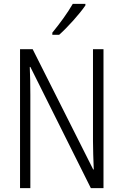

<svg xmlns="http://www.w3.org/2000/svg" viewBox="-20 -967 634 987"><path d="M419 -939V-947H354C327 -900 289 -848 249 -799V-788H284C327 -826 389 -895 419 -939ZM512 0V-714H458V-242C458 -202 460 -145 462 -96H459L148 -714H83V0H136V-480C136 -533 135 -579 133 -623H136L447 0Z"/></svg>

Font: Noto Sans Gujarati Condensed Light
Style: Regular
Weight: 300
Width: 3
Designer: Jelle Bosma - Monotype Design Team, Universal Thirst
Foundry: Monotype Imaging Inc.
Version: Version 2.106